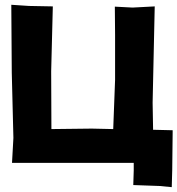

<svg xmlns="http://www.w3.org/2000/svg" viewBox="-20 -686 743 804"><path d="M27.3 -666 29.3 -381.8 36.1 -108.4 30.3 -3.9H307.6H540V28.3L538.1 88.9L647.5 92.8L699.2 97.7L701.2 26.4L703.1 -140.6L621.1 -142.6L619.1 -255.9L627.9 -659.2L535.2 -654.3L460.9 -658.2L461.9 -540V-351.6L454.1 -145.5L364.3 -147.5L195.3 -145.5L194.3 -387.7L201.2 -659.2L101.6 -661.1Z"/></svg>

Font: MaokenAssortedSans-TC
Style: Regular
Weight: 500
Version: Version 0.83